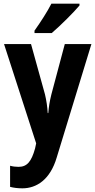

<svg xmlns="http://www.w3.org/2000/svg" viewBox="-20 -786 520 1046"><path d="M413 -756V-766H260C237 -721 202 -667 168 -619V-606H262C310 -647 383 -720 413 -756ZM2 -546 177 -5 171 23C151 95 127 123 81 123C65 123 49 121 35 117V232C54 237 76 240 102 240C178 240 253 194 289 72L478 -546H333L260 -272C250 -232 246 -204 243 -170H240C238 -205 233 -238 225 -272L149 -546Z"/></svg>

Font: Noto Sans Sinhala Condensed
Style: Bold
Weight: 700
Width: 3
Designer: Jelle Bosma - Monotype Design Team
Foundry: Monotype Imaging Inc.
Version: Version 2.006